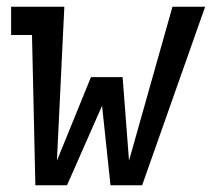

<svg xmlns="http://www.w3.org/2000/svg" viewBox="-20 -550 640 570"><path d="M85 0 75 -446H13V-530H171L149 -73L250 -321H344L363 -73L492 -530H589L402 0H308L283 -236L179 0Z"/></svg>

Font: Iosevka Slab Medium Extended
Style: Italic
Weight: 500
Width: 7
Italic angle: -9°
Monospace: yes
Designer: Belleve Invis
Foundry: Belleve Invis
Version: Version 11.1.0; ttfautohint (v1.8.3)